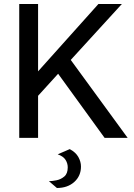

<svg xmlns="http://www.w3.org/2000/svg" viewBox="-20 -688 667 958"><path d="M76 0V-668H170V-332L471 -668H588L333 -389L617 0H502L270 -320L170 -210V0ZM264 250 224 216Q240 216 262 211.5Q284 207 301 192.5Q318 178 318 147Q318 127 307 109.5Q296 92 268 82L328 56Q358 72 371 95.5Q384 119 384 143Q384 190 350.5 220Q317 250 264 250Z"/></svg>

Font: Atkinson Hyperlegible
Style: Regular
Weight: 400
Designer: Elliott Scott, Megan Eiswerth, Linus Boman, Theodore Petrosky
Foundry: Braille Institute
Version: Version 1.006; ttfautohint (v1.8.3)